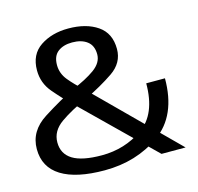

<svg xmlns="http://www.w3.org/2000/svg" viewBox="-101 -788 928 900"><g transform="rotate(-15 363.0 -337.5)"><path d="M299.7 5.6Q453.6 5.6 568.4 -75.7Q683.3 -157 683.3 -338.1H592.4Q592.4 -188 504.2 -126.9Q416 -65.9 305.1 -65.9Q209.5 -65.9 163.9 -94Q118.2 -122.1 118.2 -178Q118.2 -233.4 170.8 -270.5Q223.4 -307.6 302.9 -342.3Q380.3 -379.4 441 -420.7Q501.7 -462 501.7 -529.4Q501.7 -605.9 446.9 -643.4Q392.2 -681 305.3 -681Q225.3 -681 169.3 -643.5Q113.4 -606 113.4 -528.8Q113.4 -467.3 153.4 -420.2Q193.5 -373.1 230 -338.5L576.1 0H692.9L303.1 -387.6Q264.6 -421.6 237.5 -454.8Q210.4 -488 210.4 -528.8Q210.4 -572.8 236.9 -593Q263.4 -613.2 306.1 -613.2Q351.3 -613.2 378.5 -592.4Q405.8 -571.6 405.8 -529Q405.8 -488.5 363.9 -458.1Q321.9 -427.8 252.9 -399.6Q183.9 -366.3 100.5 -313.2Q17.1 -260.1 17.1 -172.6Q17.1 -84.6 89.6 -39.5Q162.1 5.6 299.7 5.6Z"/></g></svg>

Font: Anybody Thin
Style: Regular
Weight: 100
Designer: Tyler Finck
Foundry: Etcetera Type Company
Version: Version 1.114;gftools[0.9.25]